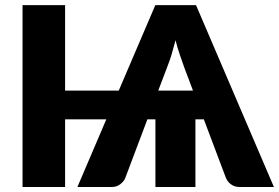

<svg xmlns="http://www.w3.org/2000/svg" viewBox="-20 -749 1117 769"><path d="M613.8 -386.2H752.9L718.3 -478Q708.5 -504.4 701.2 -526.9Q689.9 -559.1 683.1 -587.9Q681.2 -581.1 666 -526.4Q661.1 -510.7 648.4 -477.1ZM765.1 -728.5 1077.1 0H940.9Q918.9 0 905.3 -10.7Q891.6 -20 884.8 -36.6L796.4 -271H762.7V0H602.5V-271H570.3L481.9 -36.6Q477.1 -23.4 462.4 -11.7Q447.8 0 426.8 0H290L405.8 -271H240.7V0H70.3V-728.5H240.7V-386.2H455.6L602.1 -728.5Z"/></svg>

Font: Lato-ExtraBold
Style: Regular
Weight: 500
Designer: Lukasz Dziedzic with Adam Twardoch and Botio Nikoltchev
Foundry: tyPoland Lukasz Dziedzic
Version: ""